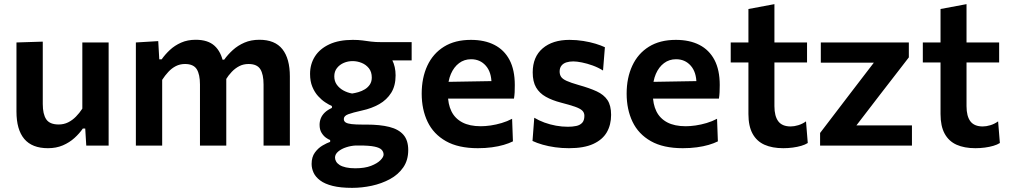

<svg xmlns="http://www.w3.org/2000/svg" viewBox="-20 -703 4873 927"><path d="M211.5 12.5Q135 12.5 97.2 -32.2Q59.5 -77 59.5 -164.5Q59.5 -197.5 59.5 -222Q59.5 -246.5 59.5 -272Q59.5 -320 59.5 -357.5Q59.5 -395 59.5 -428.5Q59.5 -462 59.5 -498L186.5 -502Q186.5 -448.5 186.5 -396.2Q186.5 -344 186.5 -287V-201Q186.5 -152 203.2 -127Q220 -102 263.5 -102Q288 -102 308.8 -112.2Q329.5 -122.5 346.5 -139.8Q363.5 -157 377.5 -178.5V-287Q377.5 -344 377.5 -394.2Q377.5 -444.5 377.5 -498H504.5Q504.5 -444.5 504.5 -392.2Q504.5 -340 504.5 -272V-217Q504.5 -155 504.5 -104.5Q504.5 -54 504.5 0H396.5L391.5 -82.5H380Q363.5 -58.5 339.5 -36.8Q315.5 -15 283.5 -1.2Q251.5 12.5 211.5 12.5Z M636 0Q636 -54 636 -104.5Q636 -155 636 -217V-267Q636 -323.5 636 -381.5Q636 -439.5 636 -498L744 -504.5L749 -416.5H760.5Q777 -440 800.2 -461.8Q823.5 -483.5 854.5 -497.2Q885.5 -511 925 -511Q984 -511 1016 -481.8Q1048 -452.5 1058.5 -397.5L1067 -395.5Q1069.5 -381.5 1071 -366.2Q1072.5 -351 1072.5 -334Q1072.5 -301.5 1072.5 -274.2Q1072.5 -247 1072.5 -217Q1072.5 -156.5 1072.5 -105.2Q1072.5 -54 1072.5 0H945.5Q945.5 -54 945.5 -104.5Q945.5 -155 945.5 -210.5V-295Q945.5 -344 929.8 -369Q914 -394 873 -394Q849 -394 829 -383.8Q809 -373.5 792.8 -356Q776.5 -338.5 763 -317.5V-210.5Q763 -153.5 763 -103.8Q763 -54 763 0ZM1252.5 0Q1252.5 -54 1252.5 -104.5Q1252.5 -155 1252.5 -210.5V-295Q1252.5 -344 1236.8 -369Q1221 -394 1180 -394Q1155.5 -394 1135.5 -383.8Q1115.5 -373.5 1099 -356.2Q1082.5 -339 1069.5 -317.5L1051 -415H1062.5Q1080 -439.5 1104.2 -461.5Q1128.5 -483.5 1160.2 -497.2Q1192 -511 1232.5 -511Q1307.5 -511 1343.5 -465.5Q1379.5 -420 1379.5 -334Q1379.5 -301.5 1379.5 -274.2Q1379.5 -247 1379.5 -217Q1379.5 -156.5 1379.5 -105.2Q1379.5 -54 1379.5 0Z M1680 204Q1624 204 1586 194.5Q1548 185 1525.8 168.2Q1503.5 151.5 1494 130.8Q1484.5 110 1484.5 88.5Q1484.5 55 1500.5 33.2Q1516.5 11.5 1537.8 -0.8Q1559 -13 1574 -18V-27Q1566 -29.5 1554 -38Q1542 -46.5 1532.5 -61.8Q1523 -77 1523 -100.5Q1523 -117 1529 -132Q1535 -147 1548.2 -159.8Q1561.5 -172.5 1582.5 -182V-191Q1568.5 -197 1550.5 -208.8Q1532.5 -220.5 1515.8 -239Q1499 -257.5 1488 -284Q1477 -310.5 1477 -346Q1477 -393.5 1500.5 -430.5Q1524 -467.5 1570 -489Q1616 -510.5 1683.5 -510.5Q1710 -510.5 1730 -507.8Q1750 -505 1771.5 -502.2Q1793 -499.5 1825 -499.5H1967.5V-411.5Q1920 -411.5 1876 -411.5Q1832 -411.5 1786.5 -411.5L1820.5 -467.5Q1856.5 -446.5 1873.2 -414Q1890 -381.5 1890 -339Q1890 -289 1868.8 -255Q1847.5 -221 1811 -200.2Q1774.5 -179.5 1728 -169.5Q1683 -159.5 1661.5 -151.5Q1640 -143.5 1640 -128.5Q1640 -117.5 1649 -111.8Q1658 -106 1677.8 -103.8Q1697.5 -101.5 1729 -101.5H1749.5Q1815 -101.5 1859.8 -90.2Q1904.5 -79 1927.8 -52.2Q1951 -25.5 1951 21.5Q1951 70.5 1927 105.2Q1903 140 1862.8 161.8Q1822.5 183.5 1775 193.8Q1727.5 204 1680 204ZM1695 109.5Q1741 109.5 1771.2 97.8Q1801.5 86 1816.8 70.5Q1832 55 1832 43.5Q1832 30 1822.5 20Q1813 10 1787.8 4.8Q1762.5 -0.5 1714.5 -0.5H1698Q1675 0.5 1651.8 8Q1628.5 15.5 1613 28.5Q1597.5 41.5 1597.5 58Q1597.5 67.5 1603 77Q1608.5 86.5 1620 93.8Q1631.5 101 1650.2 105.2Q1669 109.5 1695 109.5ZM1680 -251.5Q1694 -253.5 1710.5 -258.2Q1727 -263 1741.8 -272Q1756.5 -281 1765.8 -295Q1775 -309 1775 -328.5Q1775 -356 1761 -373.5Q1747 -391 1725.8 -399.5Q1704.5 -408 1682.5 -408Q1660 -408 1640 -399.5Q1620 -391 1607 -374.5Q1594 -358 1594 -334.5Q1594 -311 1606.2 -294Q1618.5 -277 1638 -266.2Q1657.5 -255.5 1680 -251.5Z M2287 12.5Q2193 12.5 2133 -21.5Q2073 -55.5 2044.5 -115Q2016 -174.5 2016 -251Q2016 -327 2043.2 -385.8Q2070.5 -444.5 2123.5 -477.5Q2176.5 -510.5 2253.5 -510.5Q2320 -510.5 2367.2 -486.2Q2414.5 -462 2440 -413.8Q2465.5 -365.5 2465.5 -292.5Q2465.5 -273 2464.8 -257.5Q2464 -242 2461.5 -227L2351 -271.5Q2352 -278.5 2352.5 -285.8Q2353 -293 2353 -299.5Q2353 -354.5 2325.5 -385.8Q2298 -417 2254.5 -417Q2221.5 -417 2196.5 -398.2Q2171.5 -379.5 2157 -346Q2142.5 -312.5 2142.5 -268.5V-249Q2142.5 -200.5 2159.5 -165.8Q2176.5 -131 2212 -112.2Q2247.5 -93.5 2301.5 -93.5Q2322.5 -93.5 2348.8 -97.2Q2375 -101 2402 -109Q2429 -117 2452.5 -129.5L2456.5 -20.5Q2437.5 -11 2412 -3.5Q2386.5 4 2355 8.2Q2323.5 12.5 2287 12.5ZM2066 -227V-306.5L2386.5 -312L2461.5 -283.5V-227Z M2727 12.5Q2692.5 12.5 2660.2 8Q2628 3.5 2600 -4.5Q2572 -12.5 2551 -22.5L2559.5 -134.5Q2582 -121 2608.8 -111.2Q2635.5 -101.5 2664.5 -96.2Q2693.5 -91 2722 -91Q2744 -91 2762 -94.8Q2780 -98.5 2790.8 -110Q2801.5 -121.5 2801.5 -144Q2801.5 -159.5 2790.8 -169.5Q2780 -179.5 2755.5 -188Q2731 -196.5 2688.5 -207.5Q2646 -218.5 2615.2 -235.8Q2584.5 -253 2568.2 -281Q2552 -309 2552 -353.5Q2552 -428.5 2600 -469.5Q2648 -510.5 2729.5 -510.5Q2764 -510.5 2796.5 -505.2Q2829 -500 2855.8 -491.8Q2882.5 -483.5 2900.5 -475L2891.5 -362.5Q2868.5 -377 2841.5 -386.8Q2814.5 -396.5 2789.5 -401.5Q2764.5 -406.5 2748 -406.5Q2729.5 -406.5 2714.5 -401.8Q2699.5 -397 2690.8 -386Q2682 -375 2682 -357.5Q2682 -343 2689 -332.2Q2696 -321.5 2715.8 -312.5Q2735.5 -303.5 2774 -292.5Q2826 -278 2860.8 -262Q2895.5 -246 2913 -219.8Q2930.5 -193.5 2930.5 -148.5Q2930.5 -100.5 2909.8 -64.5Q2889 -28.5 2844.2 -8Q2799.5 12.5 2727 12.5Z M3276.5 12.5Q3182.5 12.5 3122.5 -21.5Q3062.5 -55.5 3034 -115Q3005.5 -174.5 3005.5 -251Q3005.5 -327 3032.8 -385.8Q3060 -444.5 3113 -477.5Q3166 -510.5 3243 -510.5Q3309.5 -510.5 3356.8 -486.2Q3404 -462 3429.5 -413.8Q3455 -365.5 3455 -292.5Q3455 -273 3454.2 -257.5Q3453.5 -242 3451 -227L3340.5 -271.5Q3341.5 -278.5 3342 -285.8Q3342.5 -293 3342.5 -299.5Q3342.5 -354.5 3315 -385.8Q3287.5 -417 3244 -417Q3211 -417 3186 -398.2Q3161 -379.5 3146.5 -346Q3132 -312.5 3132 -268.5V-249Q3132 -200.5 3149 -165.8Q3166 -131 3201.5 -112.2Q3237 -93.5 3291 -93.5Q3312 -93.5 3338.2 -97.2Q3364.5 -101 3391.5 -109Q3418.5 -117 3442 -129.5L3446 -20.5Q3427 -11 3401.5 -3.5Q3376 4 3344.5 8.2Q3313 12.5 3276.5 12.5ZM3055.5 -227V-306.5L3376 -312L3451 -283.5V-227Z M3762 12.5Q3708.5 12.5 3671 -4.2Q3633.5 -21 3613.5 -57.5Q3593.5 -94 3593.5 -152.5Q3593.5 -189 3593.5 -226Q3593.5 -263 3593.5 -301.8Q3593.5 -340.5 3593.5 -381Q3593.5 -421.5 3593.5 -465Q3593.5 -519.5 3593.5 -565.5Q3593.5 -611.5 3593.5 -659.5L3719 -683Q3719 -645 3719 -611.2Q3719 -577.5 3719 -542.5Q3719 -507.5 3719 -465V-190.5Q3719 -142 3737.8 -117.2Q3756.5 -92.5 3797.5 -92.5Q3814.5 -92.5 3834.2 -98.5Q3854 -104.5 3871.5 -117L3880 -12.5Q3867.5 -4.5 3848.8 1Q3830 6.5 3807.5 9.5Q3785 12.5 3762 12.5ZM3508 -401.5V-498H3876.5V-401.5Q3828.5 -401.5 3780 -401.5Q3731.5 -401.5 3686 -401.5H3630.5Z M3939.5 0V-61Q3978 -111.5 4015.2 -160.2Q4052.5 -209 4086 -253L4229 -439.5L4245 -400.5H4144Q4119.5 -400.5 4085.2 -400.5Q4051 -400.5 4013.8 -400.5Q3976.5 -400.5 3943 -400.5V-498H4368V-426Q4350 -402.5 4326.5 -372.2Q4303 -342 4278 -309.5Q4253 -277 4230 -247.5L4091 -66.5L4078.5 -97.5H4189Q4213.5 -97.5 4247.2 -97.5Q4281 -97.5 4316.8 -97.5Q4352.5 -97.5 4383 -97.5V0Z M4689.5 12.5Q4636 12.5 4598.5 -4.2Q4561 -21 4541 -57.5Q4521 -94 4521 -152.5Q4521 -189 4521 -226Q4521 -263 4521 -301.8Q4521 -340.5 4521 -381Q4521 -421.5 4521 -465Q4521 -519.5 4521 -565.5Q4521 -611.5 4521 -659.5L4646.5 -683Q4646.5 -645 4646.5 -611.2Q4646.5 -577.5 4646.5 -542.5Q4646.5 -507.5 4646.5 -465V-190.5Q4646.5 -142 4665.2 -117.2Q4684 -92.5 4725 -92.5Q4742 -92.5 4761.8 -98.5Q4781.5 -104.5 4799 -117L4807.5 -12.5Q4795 -4.5 4776.2 1Q4757.5 6.5 4735 9.5Q4712.5 12.5 4689.5 12.5ZM4435.5 -401.5V-498H4804V-401.5Q4756 -401.5 4707.5 -401.5Q4659 -401.5 4613.5 -401.5H4558Z"/></svg>

Font: Commissioner Thin SemiBold
Style: Regular
Weight: 600
Version: Version 1.000